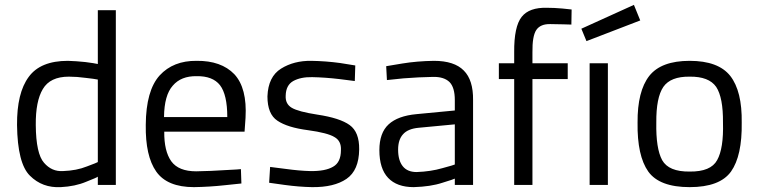

<svg xmlns="http://www.w3.org/2000/svg" viewBox="-20 -760 3118 789"><path d="M239 -57Q193 -54 161 -91Q128 -128 127 -246Q126 -344 156 -394Q186 -445 263 -445Q296 -445 332 -440Q368 -436 382 -433V-94Q380 -92 337 -76Q295 -59 239 -57ZM382 -718V-497Q369 -500 331 -505Q294 -509 259 -510Q146 -510 98 -444Q49 -378 50 -246Q52 -88 103 -38Q154 13 230 9Q289 6 334 -13Q380 -31 382 -34V0H456V-718Z M654 -279Q655 -369 690 -408Q724 -448 788 -447Q854 -448 884 -410Q914 -371 914 -279ZM786 -56Q714 -56 684 -97Q654 -139 655 -219H985L989 -276Q996 -398 943 -455Q889 -511 788 -510Q692 -511 636 -450Q580 -388 579 -247Q577 -119 622 -55Q667 9 777 9Q842 8 905 1Q967 -5 972 -6L970 -65Q966 -64 906 -61Q847 -57 786 -56Z M1440 -491Q1436 -492 1378 -501Q1320 -509 1259 -510Q1188 -511 1135 -478Q1082 -445 1079 -364Q1079 -291 1120 -264Q1161 -236 1246 -225Q1326 -214 1354 -197Q1383 -181 1381 -143Q1381 -93 1349 -75Q1317 -56 1255 -57Q1211 -58 1153 -66Q1096 -73 1090 -74L1086 -9Q1091 -8 1150 0Q1209 8 1262 9Q1353 10 1404 -25Q1455 -60 1456 -146Q1457 -217 1417 -246Q1377 -275 1284 -289Q1206 -301 1179 -317Q1152 -333 1154 -367Q1155 -410 1185 -427Q1216 -444 1263 -443Q1316 -442 1375 -435Q1433 -428 1438 -427Z M1849 -84Q1846 -82 1798 -69Q1750 -55 1692 -53Q1654 -53 1635 -77Q1616 -101 1616 -145Q1616 -186 1636 -208Q1656 -231 1701 -235L1849 -249ZM1924 -349Q1925 -431 1886 -470Q1847 -510 1763 -510Q1694 -509 1633 -499Q1571 -489 1567 -488L1570 -431Q1575 -432 1638 -438Q1701 -443 1759 -444Q1804 -445 1827 -423Q1849 -401 1849 -349V-306L1692 -291Q1615 -284 1577 -249Q1539 -214 1539 -143Q1539 -67 1575 -29Q1611 9 1680 9Q1750 7 1798 -9Q1847 -24 1849 -26V0H1924Z M2313 -435V-500H2168V-544Q2167 -612 2184 -637Q2201 -662 2242 -661Q2267 -661 2296 -660Q2325 -659 2328 -659L2329 -721Q2326 -721 2291 -725Q2257 -728 2228 -728Q2155 -730 2124 -691Q2092 -651 2093 -545V-500H2030V-435H2093V0H2168V-435Z M2478 -500V0H2403V-500ZM2390 -591 2611 -676 2585 -740 2369 -642Z M2814 -55Q2728 -54 2701 -102Q2675 -150 2677 -256Q2676 -359 2706 -403Q2736 -446 2814 -445Q2893 -446 2923 -403Q2952 -359 2951 -256Q2954 -150 2927 -102Q2901 -54 2814 -55ZM2814 -510Q2697 -510 2648 -448Q2599 -385 2600 -256Q2598 -120 2644 -55Q2690 9 2814 9Q2938 9 2984 -55Q3030 -120 3028 -256Q3030 -385 2981 -448Q2932 -510 2814 -510Z"/></svg>

Font: RazerF5
Style: Regular
Weight: 400
Foundry: Razer Inc.
Version: Version 2